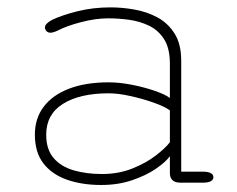

<svg xmlns="http://www.w3.org/2000/svg" viewBox="-20 -508 659 534"><path d="M481 0Q467 0 459.8 -6.8Q452.5 -13.5 452.5 -26V-73.5Q441 -57.5 413.8 -38.8Q386.5 -20 347.5 -6.8Q308.5 6.5 261.5 6.5Q208.5 6.5 166.8 -8Q125 -22.5 101 -53.2Q77 -84 77 -133.5Q77 -179 101.8 -211.5Q126.5 -244 172.5 -261.5Q218.5 -279 281.5 -279Q313 -279 348 -272Q383 -265 411.5 -255Q440 -245 452.5 -235.5V-331Q452.5 -373.5 436.5 -398.8Q420.5 -424 394.5 -436.5Q368.5 -449 338.8 -453Q309 -457 281 -457Q246 -457 205.8 -446.5Q165.5 -436 141.5 -423.5Q135.5 -420.5 130 -418.8Q124.5 -417 120.5 -417Q113 -417 109 -421.8Q105 -426.5 105 -431.5Q105 -437 110 -442.2Q115 -447.5 124.5 -452.5Q151 -465.5 194.8 -476.5Q238.5 -487.5 287.5 -487.5Q319.5 -487.5 353.8 -481.5Q388 -475.5 417.5 -459.8Q447 -444 465.5 -414.8Q484 -385.5 484 -339V-30.5H545Q559 -30.5 566.2 -26.5Q573.5 -22.5 573.5 -15Q573.5 -8 566.2 -4Q559 0 545 0ZM452.5 -201Q438.5 -211.5 407.5 -222.5Q376.5 -233.5 342.2 -241Q308 -248.5 282.5 -248.5Q202 -248.5 155.2 -219.2Q108.5 -190 108.5 -133.5Q108.5 -92 129.5 -68Q150.5 -44 185.8 -34Q221 -24 263.5 -24Q310 -24 348.5 -39.5Q387 -55 414 -76Q441 -97 452.5 -112.5Z"/></svg>

Font: Sono ExtraLight Monospace ExtraLight
Style: Regular
Weight: 250
Version: Version 2.112